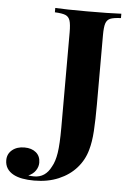

<svg xmlns="http://www.w3.org/2000/svg" viewBox="-190 -650 604 878"><g transform="rotate(5 111.5 -210.5)"><path d="M255.9 -502V-235.8V-183.6Q255.9 -114.3 252.7 -63Q249.5 -11.7 238.8 24.9Q226.1 71.8 193.8 108.4Q161.6 145 112.1 166Q62.5 187 0 187Q-60.5 187 -94.2 169.4Q-134.8 147.9 -134.8 105Q-134.8 76.2 -113 58.1Q-91.3 40 -56.6 40Q-23.4 40 -3.4 56.9Q16.6 73.7 16.6 103.5Q16.6 122.6 5.1 139.6Q-6.3 156.7 -28.3 166Q-13.7 168 -1.5 168Q50.3 168 76.2 115.7Q90.3 91.8 96.7 51.3Q103 10.7 103 -65.4V-502Q103 -539.6 97.4 -556.6Q91.8 -573.7 76.7 -580.1Q61.5 -586.4 27.8 -587.9V-607.9Q75.2 -605 173.8 -605Q275.4 -605 331.1 -607.9V-587.9Q296.9 -586.4 282 -580.1Q267.1 -573.7 261.5 -556.9Q255.9 -540 255.9 -502Z"/></g></svg>

Font: TypoPRO Playfair Display SC
Style: Bold
Weight: 700
Designer: Claus Eggers Sørensen
Foundry: Claus Eggers Sørensen
Version: Version 1.004;PS 001.004;hotconv 1.0.70;makeotf.lib2.5.58329